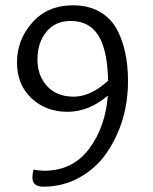

<svg xmlns="http://www.w3.org/2000/svg" viewBox="-20 -694 575 723"><path d="M387 -390Q384 -553 316 -596Q288 -615 246 -615Q187 -615 154 -573.5Q121 -532 121 -470.5Q121 -409 157.5 -369.5Q194 -330 257.5 -330Q321 -330 387 -390ZM254 -674Q313 -674 355 -650Q397 -626 420 -584Q462 -505 462 -389Q462 -235 380 -116Q341 -60 279 -25.5Q217 9 143 9Q102 9 102 -26Q102 -37 106 -55Q134 -51 146 -51Q253 -51 315 -133Q377 -215 386 -334Q315 -273 234 -273Q153 -273 98.5 -324Q44 -375 44 -459.5Q44 -544 101.5 -609Q159 -674 254 -674Z"/></svg>

Font: Overlock Mod
Style: Regular
Weight: 400
Designer: Dario Muhafara
Foundry: Dario Manuel Muhafara
Version: Version 1.001